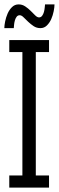

<svg xmlns="http://www.w3.org/2000/svg" viewBox="-30 -853 268 873"><path d="M12.2 -670.9H192.9V-616.2H132.8V-55.2H192.9V0H12.2V-55.2H71.8V-616.2H12.2ZM217.8 -833Q217.8 -820.3 214.1 -801.8Q210.4 -783.2 202.9 -766.1Q195.3 -749 183.1 -737.1Q170.9 -725.1 153.8 -725.1Q136.7 -725.1 123 -734.1Q109.4 -743.2 97.9 -754.2Q86.4 -765.1 77.1 -774.4Q67.9 -783.7 59.6 -783.7Q50.8 -783.7 45.4 -776.4Q40 -769 37.4 -759.3Q34.7 -749.5 33.9 -739.7Q33.2 -730 32.7 -725.1H-10.3Q-10.3 -737.3 -6.6 -755.6Q-2.9 -773.9 4.6 -791.3Q12.2 -808.6 24.7 -820.8Q37.1 -833 54.7 -833Q71.3 -833 85 -823.7Q98.6 -814.5 109.6 -803.5Q120.6 -792.5 129.9 -783.2Q139.2 -773.9 147.5 -773.9Q156.2 -773.9 161.6 -781.2Q167 -788.6 169.7 -798.3Q172.4 -808.1 173.3 -817.9Q174.3 -827.6 174.8 -833H217.8Z"/></svg>

Font: Stint Ultra Condensed
Style: Regular
Weight: 400
Width: 1
Designer: Astigmatic (AOETI)
Foundry: Astigmatic (AOETI)
Version: Version 1.000